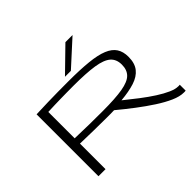

<svg xmlns="http://www.w3.org/2000/svg" viewBox="-200 -1239 1540 1540"><g transform="rotate(-45 570.0 -469.0)"><path d="M1088 10Q1042 10 984.5 -15.5Q927 -41 861.5 -83.5Q796 -126 727 -178.5Q658 -231 592 -286Q572 -285 548.5 -285Q525 -285 505 -285Q437 -285 362.5 -286.5Q288 -288 209 -290V0H129V-702Q205 -705 265 -706.5Q325 -708 379.5 -708.5Q434 -709 495 -709Q629 -709 721.5 -699.5Q814 -690 870 -667Q926 -644 951.5 -605Q977 -566 977 -507Q977 -434 943 -391.5Q909 -349 845 -328.5Q781 -308 690 -300Q748 -253 805.5 -209Q863 -165 916 -131Q969 -97 1014 -77Q1059 -57 1092 -57Q1095 -57 1100 -57Q1105 -57 1109 -58V9Q1104 10 1098 10Q1092 10 1088 10ZM522 -345Q666 -345 747 -359Q828 -373 861.5 -407Q895 -441 895 -500Q895 -561 857 -594.5Q819 -628 732.5 -641.5Q646 -655 499 -655Q453 -655 418.5 -654.5Q384 -654 353.5 -653.5Q323 -653 289 -652Q255 -651 209 -649V-350Q297 -347 373.5 -346Q450 -345 522 -345ZM503 -754 702 -948H783L570 -754Z"/></g></svg>

Font: Georama ExtraExtended Light
Style: Regular
Weight: 300
Width: 8
Designer: Jean-Baptiste Levee
Foundry: Production Type
Version: Version 1.000